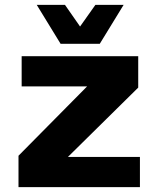

<svg xmlns="http://www.w3.org/2000/svg" viewBox="-20 -769 651 789"><path d="M56 0V-129L338 -414H69V-538H548V-409L259 -124H555V0ZM131 -749H247L309 -660L372 -749H488L390 -589H229Z"/></svg>

Font: Geist ExtBd
Style: Regular
Weight: 400
Designer: Basement.studio, Andrés Briganti, Mateo Zaragoza
Foundry: Basement.studio, Vercel, Andrés Briganti, Guido Ferreyra, Mateo Zaragoza
Version: Version 1.401